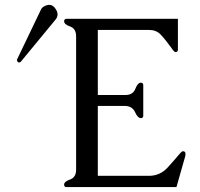

<svg xmlns="http://www.w3.org/2000/svg" viewBox="-20 -762 816 782"><path d="M378.4 -45.9H586.9Q632.3 -45.9 663.8 -80.8Q695.3 -115.7 711.4 -135.3Q720.2 -146 725.1 -146Q735.4 -146 735.4 -135.7Q735.4 -129.4 734.4 -125.5L698.7 0H250Q241.2 0 241.2 -10.3Q241.2 -22.5 265.6 -31Q290 -39.6 290 -71.3V-613.8Q290 -645.5 265.6 -654.1Q241.2 -662.6 241.2 -675.3Q241.2 -685.5 251.5 -685.5H704.6V-560.1Q704.6 -549.8 694.3 -549.8Q689.5 -549.8 676.3 -569.3Q651.9 -603 634 -621.6Q616.2 -640.1 586.9 -640.1H378.4V-375H490.2Q521.5 -375 531.2 -400.1Q541 -425.3 553.7 -425.3Q563.5 -425.3 563.5 -415V-291Q563.5 -280.8 553.7 -280.8Q541 -280.8 529.8 -305.7Q518.6 -330.6 487.3 -330.6H378.4ZM64.9 -510.7Q63.5 -509.3 62.5 -508.8Q54.7 -504.9 50.8 -511.7Q48.8 -515.1 49.3 -519.5L145.5 -720.2Q149.9 -731 159.2 -735.8Q170.9 -742.2 180.2 -742.2Q197.3 -742.2 208.5 -722.7Q214.4 -712.4 214.4 -703.1Q214.4 -691.9 206.1 -682.1Z"/></svg>

Font: Caudex
Style: Regular
Weight: 400
Version: Version 1.04